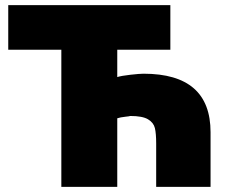

<svg xmlns="http://www.w3.org/2000/svg" viewBox="-20 -725 893 745"><path d="M218 -532H12V-705H641V-532H435V-426Q451 -431 486.5 -435Q522 -439 537 -439Q797 -439 797 -212V0H586V-168Q586 -207 581 -228Q576 -249 554.5 -262Q533 -275 485 -275Q485 -274 466 -272Q447 -270 435 -266V0H218Z"/></svg>

Font: Nunito Sans Heavy
Style: Regular
Weight: 400
Designer: Vernon Adams
Foundry: Vernon Adams
Version: Version 2.500